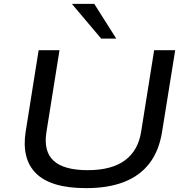

<svg xmlns="http://www.w3.org/2000/svg" viewBox="-20 -965 960 994"><path d="M426 9Q333 9 268.5 -10.5Q204 -30 166 -68Q128 -106 115 -160.5Q102 -215 113 -284L180 -705H288L220 -279Q205 -180 258.5 -132Q312 -84 434 -84Q558 -84 627 -135Q696 -186 711 -285L778 -705H887L819 -282Q803 -183 753 -118.5Q703 -54 621 -22.5Q539 9 426 9ZM504 -765 352 -945H468L582 -765Z"/></svg>

Font: Nunito Sans 10pt Expanded Medium
Style: Italic
Weight: 500
Width: 7
Italic angle: -9°
Designer: Vernon Adams
Foundry: Vernon Adams
Version: Version 3.101;gftools[0.9.27]